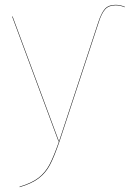

<svg xmlns="http://www.w3.org/2000/svg" viewBox="-20 -585 536 794"><path d="M496 -557V-555Q477 -563 458 -563Q430 -563 415 -546.5Q400 -530 388 -492L226 0Q204 64 186.5 97Q169 130 140.5 152Q112 174 61 189V187Q111 172 139 150.5Q167 129 184.5 96Q202 63 224 0L386 -492Q399 -532 414 -548.5Q429 -565 458 -565Q477 -565 496 -557ZM32 -517 224 0H222L30 -517Z"/></svg>

Font: FiraGO Two
Style: Regular
Weight: 100
Designer: bBox Type
Foundry: bBox Type GmbH
Version: Version 1.001